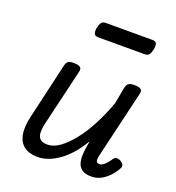

<svg xmlns="http://www.w3.org/2000/svg" viewBox="-141 -883 927 1012"><g transform="rotate(20 323.0 -377.5)"><path d="M183 16Q136 16 107 -5Q78 -26 70 -68.5Q62 -111 77 -173L149 -485Q154 -503 163.5 -509Q173 -515 193 -515Q221 -515 230.5 -506.5Q240 -498 235 -480L160 -163Q153 -133 154 -110Q155 -87 168 -75Q181 -63 209 -63Q242 -63 276.5 -87.5Q311 -112 346 -155.5Q381 -199 412.5 -258.5Q444 -318 470 -390L488 -485Q493 -503 503 -509Q513 -515 533 -515Q561 -515 570.5 -506.5Q580 -498 575 -480L487 -106Q483 -90 483 -79.5Q483 -69 487.5 -64.5Q492 -60 501 -60Q511 -60 520.5 -66Q530 -72 540 -83.5Q550 -95 560 -110Q567 -120 577.5 -121Q588 -122 602 -114Q615 -105 618 -96Q621 -87 615 -78Q605 -58 586.5 -36.5Q568 -15 542 0.5Q516 16 484 16Q451 16 433 4Q415 -8 408.5 -27.5Q402 -47 402.5 -71Q403 -95 407 -119L413 -156Q388 -113 360 -81Q332 -49 302 -27.5Q272 -6 242 5Q212 16 183 16ZM268 -686Q249 -686 244.5 -698Q240 -710 243 -728Q247 -748 254.5 -759.5Q262 -771 280 -771H541Q560 -771 564.5 -759Q569 -747 565 -728Q561 -708 553.5 -697Q546 -686 528 -686Z"/></g></svg>

Font: Playwrite AT
Style: Italic
Weight: 400
Italic angle: -13.0072°
Designer: Veronika Burian, José Scaglione
Foundry: TypeTogether
Version: Version 1.002